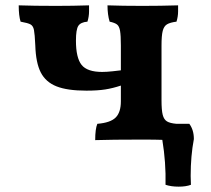

<svg xmlns="http://www.w3.org/2000/svg" viewBox="-20 -522 790 718"><path d="M693 136 694 169Q676 176 648 176Q620 176 599 169Q601 86 587 1Q564 0 507 0Q398 0 336 2Q336 -40 344 -59Q393 -63 412.5 -82.5Q432 -102 432 -143V-202Q402 -192 373.5 -187.5Q345 -183 303 -183Q232 -183 191.5 -199Q151 -215 132.5 -251Q114 -287 112 -352Q110 -395 107 -410Q104 -425 94.5 -430.5Q85 -436 57 -441Q50 -463 50 -502Q106 -500 190 -500Q253 -500 313 -502Q313 -499 313 -479.5Q313 -460 307 -441Q282 -439 273 -425.5Q264 -412 264 -370Q264 -306 285 -279.5Q306 -253 362 -253Q379 -253 401.5 -255.5Q424 -258 432 -259V-352Q432 -389 429 -406.5Q426 -424 417.5 -430.5Q409 -437 390 -441Q382 -467 382 -502Q436 -500 513 -500Q580 -500 646 -502Q646 -499 646 -479.5Q646 -460 640 -441Q616 -438 604.5 -431Q593 -424 588.5 -406.5Q584 -389 584 -352V-147Q584 -110 588.5 -92.5Q593 -75 604.5 -68Q616 -61 640 -59H688Q705 -36 705 -2Q693 61 693 136Z"/></svg>

Font: Vollkorn SC
Style: Bold
Weight: 700
Designer: Friedrich Althausen
Foundry: Friedrich Althausen
Version: Version 4.015